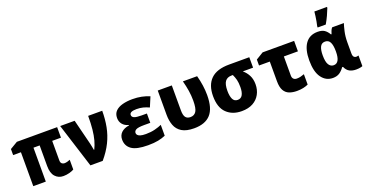

<svg xmlns="http://www.w3.org/2000/svg" viewBox="-39 -1515 4275 2245"><g transform="rotate(-20 2099.0 -392.5)"><path d="M468 10Q407 10 367.5 -33.5Q328 -77 328 -164V-422H251V0H95V-422H-2V-497L92 -553H593V-422H484V-179Q484 -152 497.5 -139.5Q511 -127 530 -127Q547 -127 566 -132Q585 -137 601 -144V-23Q580 -10 543.5 0Q507 10 468 10Z M806 0 631 -553H811L889 -242Q894 -225 898 -200Q902 -175 906 -157H911Q934 -203 949 -258Q964 -313 971.5 -385Q979 -457 979 -553H1154Q1154 -448 1136 -354.5Q1118 -261 1075.5 -174Q1033 -87 959 0Z M1522 10Q1379 10 1318 -33.5Q1257 -77 1257 -155Q1257 -208 1291.5 -241.5Q1326 -275 1390 -285V-290Q1342 -302 1315 -334.5Q1288 -367 1288 -413Q1288 -467 1320.5 -499Q1353 -531 1408 -545.5Q1463 -560 1530 -560Q1591 -560 1643 -549.5Q1695 -539 1742 -519L1691 -398Q1654 -415 1617.5 -424.5Q1581 -434 1537 -434Q1450 -434 1450 -392Q1450 -367 1477 -355.5Q1504 -344 1568 -344H1634V-228H1558Q1483 -228 1457 -214Q1431 -200 1431 -174Q1431 -162 1440 -150Q1449 -138 1473 -130Q1497 -122 1543 -122Q1605 -122 1656 -135Q1707 -148 1741 -164V-29Q1701 -11 1649 -0.5Q1597 10 1522 10Z M2097 8Q1999 8 1944 -26Q1889 -60 1867 -119Q1845 -178 1845 -251V-553H2020V-243Q2020 -182 2039.5 -156Q2059 -130 2100 -130Q2147 -130 2171 -167Q2195 -204 2195 -301Q2195 -364 2185.5 -424.5Q2176 -485 2158 -553H2335Q2370 -424 2370 -306Q2370 -142 2302 -67Q2234 8 2097 8Z M2688 10Q2572 10 2501 -59Q2430 -128 2430 -269Q2430 -407 2504.5 -480Q2579 -553 2733 -553H2984V-423H2856Q2897 -389 2921 -342Q2945 -295 2945 -232Q2945 -163 2915 -108Q2885 -53 2828 -21.5Q2771 10 2688 10ZM2688 -130Q2729 -130 2748 -165Q2767 -200 2767 -261Q2767 -317 2758 -352Q2749 -387 2732 -423H2716Q2662 -423 2635.5 -387.5Q2609 -352 2609 -270Q2609 -206 2627 -168Q2645 -130 2688 -130Z M3375 9Q3321 9 3279.5 -7Q3238 -23 3215 -64Q3192 -105 3192 -178V-423H3058V-497L3150 -553H3542V-423H3367V-185Q3367 -157 3382 -142.5Q3397 -128 3422 -128Q3447 -128 3469.5 -133.5Q3492 -139 3516 -148V-19Q3491 -7 3455 1Q3419 9 3375 9Z M3822 10Q3736 10 3683 -62.5Q3630 -135 3630 -277Q3630 -414 3682.5 -486.5Q3735 -559 3835 -559Q3888 -559 3918.5 -538.5Q3949 -518 3973 -477H3980Q3985 -494 3993 -514.5Q4001 -535 4014 -550H4160Q4149 -519 4135 -458Q4121 -397 4121 -324V-189Q4121 -155 4133 -142.5Q4145 -130 4161 -130Q4169 -130 4178 -132Q4187 -134 4191 -135V-3Q4184 1 4161.5 5.5Q4139 10 4110 10Q4064 10 4029.5 -8Q3995 -26 3975 -72H3964Q3940 -36 3906.5 -13Q3873 10 3822 10ZM3881 -127Q3959 -127 3959 -268V-274Q3959 -345 3940.5 -383.5Q3922 -422 3878 -422Q3835 -422 3816.5 -385Q3798 -348 3798 -279Q3798 -198 3820.5 -162.5Q3843 -127 3881 -127ZM3854 -622Q3860 -645 3865.5 -676Q3871 -707 3875.5 -739Q3880 -771 3882 -795H4039V-783Q4023 -742 4003 -698Q3983 -654 3955 -606H3854Z"/></g></svg>

Font: Noto Sans Mono Black
Style: Regular
Weight: 900
Designer: Monotype Design Team
Foundry: Monotype Imaging Inc.
Version: Version 2.014